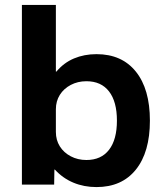

<svg xmlns="http://www.w3.org/2000/svg" viewBox="-20 -750 665 780"><path d="M372 10Q321 10 278 -8Q235 -26 203 -61H201L200 0H69V-730H207V-459H209Q239 -495 280.5 -512.5Q322 -530 372 -530Q475 -530 532 -459Q589 -388 589 -260Q589 -132 532 -61Q475 10 372 10ZM331 -100Q391 -100 423 -141.5Q455 -183 455 -260Q455 -337 423 -378.5Q391 -420 331 -420Q296 -420 267.5 -405Q239 -390 223 -364.5Q207 -339 207 -306V-214Q207 -181 223 -155.5Q239 -130 267.5 -115Q296 -100 331 -100Z"/></svg>

Font: M PLUS 1
Style: Bold
Weight: 700
Designer: Coji Morishita
Foundry: UNDERFOREST DESIGN
Version: Version 1.001